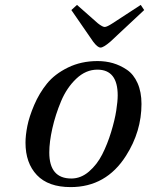

<svg xmlns="http://www.w3.org/2000/svg" viewBox="-20 -751 608 783"><path d="M271 -710 294 -731 379 -656Q398 -641 407 -641Q416 -641 439 -656L554 -731L568 -710L430 -581Q402 -557 390 -557Q378 -557 360 -581ZM84 -169Q84 -199 91.5 -237Q99 -275 119.5 -323Q140 -371 171.5 -410Q203 -449 257 -475.5Q311 -502 378 -502Q411 -502 440.5 -493.5Q470 -485 497.5 -466.5Q525 -448 541 -412Q557 -376 557 -327Q557 -215 494 -116Q413 12 268 12Q177 12 130.5 -37Q84 -86 84 -169ZM181 -129Q181 -23 271 -23Q310 -23 343 -51.5Q376 -80 397 -121.5Q418 -163 433 -212Q448 -261 454 -299.5Q460 -338 460 -362Q460 -467 377 -467Q330 -467 291 -430Q252 -393 229 -338Q206 -283 193.5 -227.5Q181 -172 181 -129Z"/></svg>

Font: Heuristica
Style: Italic
Weight: 400
Italic angle: -13°
Version: Version 1.0.2